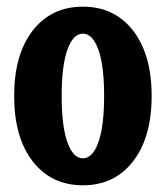

<svg xmlns="http://www.w3.org/2000/svg" viewBox="-20 -532 492 570"><path d="M375 -53Q319.8 18.1 226.1 18.1Q132.3 18.1 77.1 -53Q22 -124 22 -247.1Q22 -370.1 77.1 -441.2Q132.3 -512.2 226.1 -512.2Q319.8 -512.2 375 -441.2Q430.2 -370.1 430.2 -247.1Q430.2 -124 375 -53ZM180.2 -109.4Q197.3 -62 226.1 -62Q254.9 -62 272 -109.4Q289.1 -156.7 289.1 -247.1Q289.1 -337.4 272 -384.8Q254.9 -432.1 226.1 -432.1Q197.3 -432.1 180.2 -384.8Q163.1 -337.4 163.1 -247.1Q163.1 -156.7 180.2 -109.4Z"/></svg>

Font: Margherita Black
Style: Regular
Weight: 900
Designer: James Puckett
Foundry: Dunwich Type Founders
Version: Version 1.008;hotconv 1.0.109;makeotfexe 2.5.65596